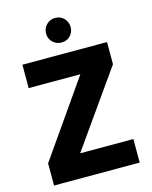

<svg xmlns="http://www.w3.org/2000/svg" viewBox="-133 -1001 860 1087"><g transform="rotate(-15 297.0 -457.5)"><path d="M46 0ZM46 0ZM548 0H46V-130L353 -570H50V-707H546V-577L236 -138H548ZM297 -771Q267 -771 246 -791.5Q225 -812 225 -842Q225 -873 246 -894Q267 -915 297 -915Q328 -915 348.5 -894Q369 -873 369 -842Q369 -814 349.5 -792.5Q330 -771 297 -771Z"/></g></svg>

Font: Ulagadi Sans
Style: Bold
Weight: 700
Designer: Ninad Kale (Devanagari), Jonny Pinhorn (Latin)
Foundry: Indian Type Foundry
Version: Version 3.01;March 29, 2020;FontCreator 12.0.0.2522 64-bit; 